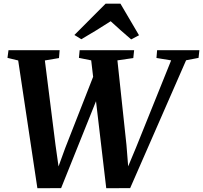

<svg xmlns="http://www.w3.org/2000/svg" viewBox="-20 -1015 1100 1040"><path d="M182.5 4.5 78.5 -687.5 20.5 -701.5 26 -743H303L299.5 -700.5L223 -687.5L280.5 -231L304.5 -60.5L277 -58.5L333 -212.5L499 -636L525 -529L311 4ZM555.5 4.5 474 -688 407.5 -701.5 411.5 -743H706.5L702 -700.5L616 -688L665 -230L678.5 -60.5L651.5 -59.5L716.5 -215L907 -688L827.5 -701L831 -743H1060L1055.5 -701.5L988 -688.5L685 4ZM383 -825.5 552 -995H632.5L733 -824L690.5 -801.5Q662 -825.5 634.2 -850.5Q606.5 -875.5 579.5 -900Q541 -875 501 -850.5Q461 -826 420.5 -802.5Z"/></svg>

Font: Merriweather 48pt
Style: Bold Italic
Weight: 700
Italic angle: -7.8°
Version: Version 2.101